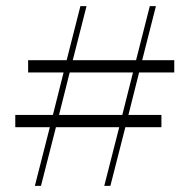

<svg xmlns="http://www.w3.org/2000/svg" viewBox="-20 -655 610 628"><path d="M550 -418H435L400 -279H508V-239H390L341 -47H321L370 -239H163L114 -47H94L143 -239H30V-279H153L188 -418H72V-458H198L243 -635H263L218 -458H425L470 -635H490L445 -458H550ZM380 -279 415 -418H208L173 -279Z"/></svg>

Font: Viaoda Libre
Style: Regular
Weight: 400
Designer: Gydient
Version: Version 2.000